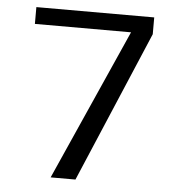

<svg xmlns="http://www.w3.org/2000/svg" viewBox="-49 -695 678 740"><g transform="rotate(5 290.0 -324.5)"><path d="M518 -584 270 0H174L434 -584H62V-649H518Z"/></g></svg>

Font: Play
Style: Regular
Weight: 400
Designer: Jonas Hecksher
Foundry: Jonas Hecksher, Playtypeª, e-types AS
Version: Version 1.002